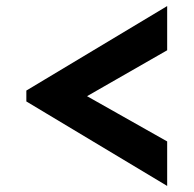

<svg xmlns="http://www.w3.org/2000/svg" viewBox="-20 -627 640 634"><path d="M169 -253 67 -292V-328L532 -607V-461ZM532 -13 67 -292V-328L169 -365L532 -160Z"/></svg>

Font: BioRhyme ExtraBold ExtraBold
Style: Regular
Weight: 800
Version: Version 1.600;gftools[0.9.33]